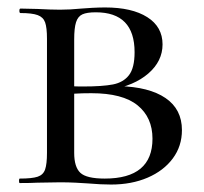

<svg xmlns="http://www.w3.org/2000/svg" viewBox="-20 -491 546 515"><path d="M468 -142Q468 -99 443.5 -66Q419 -33 376 -14.5Q333 4 278 4Q251 4 216 1Q202 0 182.5 -1Q163 -2 141 -2L80 -1Q63 0 33 0Q31 0 31 -6Q31 -12 33 -12Q66 -12 81 -17Q96 -22 101 -36.5Q106 -51 106 -81V-387Q106 -417 101 -431Q96 -445 81 -450.5Q66 -456 35 -456Q32 -456 32 -462Q32 -468 35 -468L80 -467Q118 -465 141 -465Q168 -465 198 -468Q208 -469 227.5 -470Q247 -471 262 -471Q334 -471 375 -445Q416 -419 416 -372Q416 -327 378 -294Q340 -261 275 -250L299 -260Q380 -258 424 -228Q468 -198 468 -142ZM179 -385V-256L148 -262Q168 -259 202 -259Q255 -259 283 -264.5Q311 -270 326 -289.5Q341 -309 341 -351Q341 -458 237 -458Q213 -458 201 -452.5Q189 -447 184 -431.5Q179 -416 179 -385ZM389 -119Q389 -176 349 -208.5Q309 -241 225 -241Q174 -241 148 -236L179 -245V-81Q179 -43 195.5 -27.5Q212 -12 261 -12Q389 -12 389 -119Z"/></svg>

Font: Cormorant Unicase Medium
Style: Regular
Weight: 500
Designer: Christian Thalmann (Catharsis Fonts)
Foundry: Catharsis Fonts
Version: Version 4.000